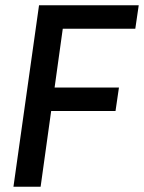

<svg xmlns="http://www.w3.org/2000/svg" viewBox="-20 -708 546 728"><path d="M31 0 128 -688H506L493 -599H218L187 -376H431L418 -287H174L134 0Z"/></svg>

Font: Assailand Medium
Style: Italic
Weight: 500
Italic angle: -8°
Designer: Hector Gatti with collaboration of the Omnibus-Type team
Foundry: Omnibus-Type
Version: Version 0.072;October 19, 2019;FontCreator 12.0.0.2547 64-bi